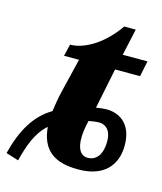

<svg xmlns="http://www.w3.org/2000/svg" viewBox="-110 -738 722 854"><g transform="rotate(15 251.0 -310.5)"><path d="M54 38C73 -37 95 -98 143 -140C152 -37 210 8 320 8C439 9 495 -56 495 -148C495 -255 427 -283 377 -283C358 -283 344 -280 328 -278L366 -464H481L496 -536H382L409 -659H356C281 -552 194 -518 144 -519L131 -464H200L162 -307C154 -275 150 -245 145 -213C70 -169 24 -92 -4 20ZM349 -53C316 -53 299 -84 300 -133C300 -152 303 -177 311 -212C324 -215 344 -218 360 -218C383 -218 415 -203 415 -146C415 -68 374 -52 349 -53Z"/></g></svg>

Font: Noto Serif SemiCondensed Extra
Style: Italic
Weight: 800
Width: 4
Italic angle: -12°
Designer: Monotype Design Team
Foundry: Monotype Imaging Inc.
Version: Version 1.901